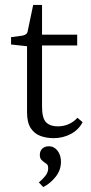

<svg xmlns="http://www.w3.org/2000/svg" viewBox="-20 -554 369 781"><path d="M90 -366 25 -373V-403L71 -409Q81 -411 86.5 -415.5Q92 -420 93 -429L115 -534H151V-413H294V-369H151V-121Q151 -72 168 -56Q185 -40 214 -40Q240 -40 260.5 -49.5Q281 -59 295 -75L316 -57Q300 -26 268 -9Q236 8 198 8Q171 8 146 -0.5Q121 -9 105.5 -32Q90 -55 90 -97ZM228 104Q228 138 206.5 165Q185 192 156 207L138 188Q152 177 164 162Q176 147 176 131Q176 118 170.5 113.5Q165 109 160 106Q154 102 148 95.5Q142 89 142 76Q142 60 152 50.5Q162 41 179 41Q200 41 214 59Q228 77 228 104Z"/></svg>

Font: Rasa Light
Style: Regular
Weight: 300
Designer: Anna Giedrys (Yrsa+Rasa design), David Brezina (Yrsa art-direction, Rasa art-direction, design)
Foundry: Rosetta Type Foundry
Version: Version 2.004